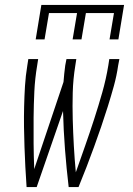

<svg xmlns="http://www.w3.org/2000/svg" viewBox="-20 -760 540 780"><path d="M125 -600 148 -740H484L461 -600H425L443 -707H329L311 -600H275L293 -707H179L161 -600ZM88 0Q85 -41 83 -81.5Q81 -122 79.5 -163Q78 -204 77.5 -245Q77 -286 78 -327.5Q79 -369 81.5 -410.5Q84 -452 91 -494L95 -520H135L131 -494Q122 -441 119.5 -388Q117 -335 116.5 -282.5Q116 -230 116.5 -177.5Q117 -125 119 -73L238 -427Q239 -444 241 -460.5Q243 -477 245 -494L250 -520H290L286 -494Q277 -439 275.5 -384Q274 -329 275.5 -275Q277 -221 280 -167Q283 -113 288 -60Q307 -114 326 -168Q345 -222 362.5 -276Q380 -330 395.5 -384.5Q411 -439 420 -494L424 -520H465L460 -494Q454 -452 442.5 -410.5Q431 -369 418 -327.5Q405 -286 391 -245Q377 -204 362 -163Q347 -122 331.5 -81.5Q316 -41 299 0H259Q250 -76 244 -153.5Q238 -231 236 -309L129 0Z"/></svg>

Font: Iosevka SS04 Extralight
Style: Italic
Weight: 200
Italic angle: -9°
Monospace: yes
Designer: Belleve Invis
Foundry: Belleve Invis
Version: Version 19.0.0; ttfautohint (v1.8.4)